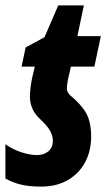

<svg xmlns="http://www.w3.org/2000/svg" viewBox="-36 -682 403 712"><path d="M-16 -20V-147Q9 -129 41.5 -118Q74 -107 101 -107Q127 -107 143.5 -121Q160 -135 160 -160Q160 -178 150 -196.5Q140 -215 111 -242Q75 -276 75 -324Q75 -355 84 -397L93 -435H44L59 -506L129 -544L180 -662H275L251 -548H338L314 -435H227L216 -387Q212 -367 212 -353Q212 -340 225 -328Q267 -293 284.5 -260.5Q302 -228 302 -175Q302 -123 280 -81Q258 -39 216 -14.5Q174 10 117 10Q72 10 41.5 2.5Q11 -5 -16 -20Z"/></svg>

Font: Noto Sans Display Ex Bold Cond
Style: Italic
Weight: 800
Width: 3
Italic angle: -12°
Designer: Monotype Design team
Foundry: Monotype Imaging Inc.
Version: Version 1.000